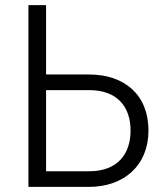

<svg xmlns="http://www.w3.org/2000/svg" viewBox="-20 -730 629 750"><path d="M91 0H328C463 0 560 -83 560 -220C560 -360 466 -439 328 -439H160V-710H91ZM160 -378H328C440 -378 490 -311 490 -220C490 -129 440 -61 328 -61H160Z"/></svg>

Font: Raleway Reg
Style: Regular
Weight: 400
Designer: Matt McInerney, Pablo Impallari, Rodrigo Fuenzalida
Foundry: Matt McInerney, Pablo Impallari, Rodrigo Fuenzalida
Version: Version 3.00 July 28, 2015